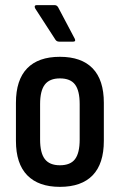

<svg xmlns="http://www.w3.org/2000/svg" viewBox="-20 -719 467 747"><path d="M213 8Q130 8 86 -37Q42 -82 42 -171V-319Q42 -408 85.5 -453Q129 -498 213 -498Q297 -498 340.5 -453Q384 -408 384 -319V-171Q384 -82 340.5 -37Q297 8 213 8ZM213 -76Q254 -76 272 -100Q290 -124 290 -176V-314Q290 -366 272 -390Q254 -414 213 -414Q173 -414 154.5 -390Q136 -366 136 -314V-176Q136 -124 154.5 -100Q173 -76 213 -76ZM210 -557Q201 -557 196 -564L117 -686Q114 -692 115.5 -695.5Q117 -699 122 -699H193Q201 -699 206 -691L271 -568Q276 -557 265 -557Z"/></svg>

Font: Sofia Sans Condensed SemiBold
Style: Regular
Weight: 600
Designer: Botio Nikoltchev, Ani Petrova
Foundry: lettersoup
Version: Version 4.101